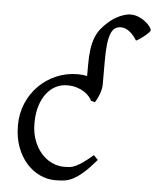

<svg xmlns="http://www.w3.org/2000/svg" viewBox="-54 -803 705 863"><g transform="rotate(5 298.5 -371.5)"><path d="M596.7 -694.8Q596.7 -690.9 589.6 -683.3Q582.5 -675.8 572.8 -667.7Q563 -659.7 552.5 -652.6Q542 -645.5 534.7 -642.1Q524.4 -658.7 514.4 -669.2Q504.4 -679.7 494.9 -685.5Q485.4 -691.4 477.1 -693.6Q468.8 -695.8 461.9 -695.8Q446.3 -695.8 435.3 -688Q424.3 -680.2 417 -662.1Q409.7 -644 406.2 -614.3Q402.8 -584.5 402.8 -540V-430.2Q402.8 -420.9 400.1 -409.7Q397.5 -398.4 393.3 -387.5Q389.2 -376.5 384.3 -366.7Q379.4 -356.9 375 -350.1L356.9 -355Q353 -363.8 344.2 -374Q335.4 -384.3 321.5 -393.6Q307.6 -402.8 288.3 -408.9Q269 -415 244.1 -415Q218.3 -415 194.6 -403.6Q170.9 -392.1 152.6 -369.1Q134.3 -346.2 123.3 -312Q112.3 -277.8 112.3 -231.9Q112.3 -190.4 124.8 -156.5Q137.2 -122.6 158 -98.6Q178.7 -74.7 205.8 -61.8Q232.9 -48.8 262.2 -48.8Q275.9 -48.8 287.6 -50Q299.3 -51.3 313.2 -57.6Q327.1 -64 345.5 -76.7Q363.8 -89.4 391.1 -112.8L410.2 -92.8Q378.4 -55.2 354.2 -33.9Q330.1 -12.7 309.6 -1.7Q289.1 9.3 269.5 12Q250 14.6 227.1 14.6Q191.4 14.6 157.5 -1.2Q123.5 -17.1 97.2 -46.9Q70.8 -76.7 54.9 -119.6Q39.1 -162.6 39.1 -216.8Q39.1 -269.5 58.3 -315.4Q77.6 -361.3 111.1 -395.3Q144.5 -429.2 189.9 -449Q235.4 -468.8 288.1 -468.8Q309.1 -468.8 329.6 -464.4V-513.2Q329.6 -554.7 333.7 -584.7Q337.9 -614.7 346.7 -637.5Q355.5 -660.2 369.1 -677.7Q382.8 -695.3 401.9 -711.9Q426.8 -733.9 453.9 -745.4Q481 -756.8 500 -756.8Q521 -756.8 538.8 -748.8Q556.6 -740.7 569.6 -730.2Q582.5 -719.7 589.6 -709.5Q596.7 -699.2 596.7 -694.8Z"/></g></svg>

Font: Noto Serif Devanagari
Style: Bold
Weight: 700
Designer: Monotype Design Team
Foundry: Monotype Imaging Inc.
Version: Version 1.01